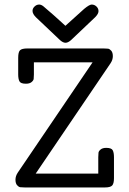

<svg xmlns="http://www.w3.org/2000/svg" viewBox="-20 -824 565 844"><path d="M58 -65 387 -550H129V-497Q129 -484 128 -477Q127 -470 118.5 -463Q110 -456 94 -456Q71 -456 65.5 -466.5Q60 -477 60 -497V-570Q60 -595 68 -603Q76 -611 101 -611H435Q448 -611 455 -610Q462 -609 469 -601Q476 -593 476 -577Q476 -561 466 -546L137 -61H412V-133Q412 -146 413 -153Q414 -160 422.5 -167Q431 -174 447 -174Q470 -174 475.5 -163.5Q481 -153 481 -133V-41Q481 -17 473 -8.5Q465 0 441 0H89Q76 0 69 -1Q62 -2 55 -10Q48 -18 48 -34Q48 -50 58 -65ZM123 -776Q123 -787 132 -795.5Q141 -804 152 -804Q161 -804 170.5 -796.5Q180 -789 214 -759Q232 -743 244 -732L267 -711H268Q275 -718 350 -785Q373 -804 383 -804Q395 -804 404 -795.5Q413 -787 413 -775Q413 -763 398 -748Q305 -659 292 -647.5Q279 -636 268 -636Q257 -636 244 -647.5Q231 -659 138 -748Q123 -763 123 -776Z"/></svg>

Font: CMU Typewriter Text
Style: Regular
Weight: 500
Monospace: yes
Version: Version 0.7.0